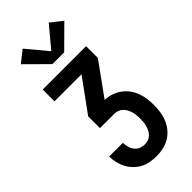

<svg xmlns="http://www.w3.org/2000/svg" viewBox="-303 -1044 1105 1105"><g transform="rotate(-45 250.0 -491.5)"><path d="M252 0Q226 0 200.5 -4.5Q175 -9 152.5 -21Q130 -33 111.5 -51.5Q93 -70 81 -93Q69 -116 63 -141Q57 -166 57 -192H168Q169 -174 173.5 -156.5Q178 -139 189 -124.5Q200 -110 217 -103Q234 -96 252 -96Q266 -96 279.5 -100.5Q293 -105 303.5 -115Q314 -125 320.5 -137.5Q327 -150 331 -164Q335 -178 336.5 -192Q338 -206 338 -220Q338 -234 336.5 -248.5Q335 -263 331 -277Q327 -291 320 -303.5Q313 -316 302.5 -326Q292 -336 278 -340.5Q264 -345 250 -345H135V-441L279 -639H59V-735H412V-639L269 -441Q296 -440 321.5 -431.5Q347 -423 369 -407.5Q391 -392 407 -370.5Q423 -349 432.5 -324Q442 -299 445.5 -272.5Q449 -246 449 -220Q449 -192 445 -164Q441 -136 430 -110Q419 -84 401 -62.5Q383 -41 359 -26.5Q335 -12 307.5 -6Q280 0 252 0ZM202 -799 73 -927 144 -983 250 -856 356 -983 427 -927 298 -799Z"/></g></svg>

Font: Iosevka SS08 Regular
Style: Bold
Weight: 700
Monospace: yes
Designer: Belleve Invis
Foundry: Belleve Invis
Version: Version 16.3.4; ttfautohint (v1.8.4)